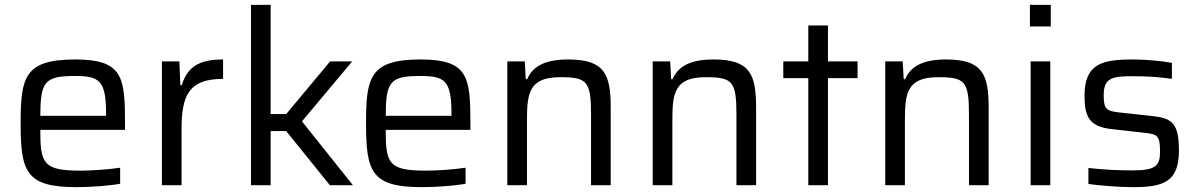

<svg xmlns="http://www.w3.org/2000/svg" viewBox="-20 -763 4932 791"><path d="M495 -228V-255C495 -446 486 -518 290 -518C80 -518 65 -444 65 -254C65 -54 88 8 295 8C357 8 433 2 475 -6V-72C428 -65 360 -60 312 -60C158 -60 146 -89 146 -228ZM288 -450C388 -450 417 -433 417 -296V-286H146C147 -425 162 -450 288 -450Z M647 -510V0H728V-232C728 -373 760 -438 899 -438V-518C816 -518 754 -498 729 -412H723L719 -510Z M1014 -743V0H1095V-223H1159L1339 0H1434L1224 -263L1431 -510H1340L1159 -293H1095V-743Z M1918 -228V-255C1918 -446 1909 -518 1713 -518C1503 -518 1488 -444 1488 -254C1488 -54 1511 8 1718 8C1780 8 1856 2 1898 -6V-72C1851 -65 1783 -60 1735 -60C1581 -60 1569 -89 1569 -228ZM1711 -450C1811 -450 1840 -433 1840 -296V-286H1569C1570 -425 1585 -450 1711 -450Z M2070 -510V0H2151V-263C2151 -376 2157 -445 2288 -445C2398 -445 2415 -429 2415 -291V0H2496V-319C2496 -456 2472 -518 2321 -518C2217 -518 2173 -485 2152 -437H2146L2142 -510Z M2669 -510V0H2750V-263C2750 -376 2756 -445 2887 -445C2997 -445 3014 -429 3014 -291V0H3095V-319C3095 -456 3071 -518 2920 -518C2816 -518 2772 -485 2751 -437H2745L2741 -510Z M3310 -441V0H3391V-441H3513V-510H3391V-658H3310V-510H3207V-441Z M3627 -510V0H3708V-263C3708 -376 3714 -445 3845 -445C3955 -445 3972 -429 3972 -291V0H4053V-319C4053 -456 4029 -518 3878 -518C3774 -518 3730 -485 3709 -437H3703L3699 -510Z M4223 -743V-654H4309V-743ZM4226 -510V0H4307V-510Z M4649 8C4773 8 4837 -14 4837 -142C4837 -258 4807 -276 4727 -285L4589 -300C4538 -306 4527 -313 4527 -372C4527 -445 4568 -449 4647 -449C4702 -449 4756 -446 4808 -438V-504C4767 -512 4700 -518 4648 -518C4526 -518 4448 -504 4448 -369C4448 -281 4468 -241 4561 -231L4694 -216C4746 -210 4759 -207 4759 -141C4759 -83 4747 -61 4645 -61C4583 -61 4527 -64 4464 -71V-5C4515 2 4592 8 4649 8Z"/></svg>

Font: Saira UNSAM
Style: Regular
Weight: 400
Designer: Hector Gatti with collaboration of the Omnibus-Type team
Foundry: Omnibus-Type
Version: Version 0.072;PS 000.072;hotconv 1.0.88;makeotf.lib2.5.64775